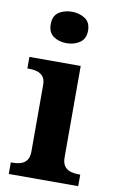

<svg xmlns="http://www.w3.org/2000/svg" viewBox="-87 -818 527 866"><g transform="rotate(10 176.0 -385.0)"><path d="M17 0V-53H29Q44 -53 60.5 -57.5Q77 -62 88.5 -75.9Q100 -89.8 100 -117.7V-422Q100 -448.9 88 -462Q76 -475 59.5 -479Q43 -483 29 -483H17V-536H252V-118Q252 -90 263.5 -76Q275 -62 292 -57.5Q309 -53 323 -53H335V0ZM171.1 -626Q135 -626 110.5 -643.5Q86 -661 86 -698Q86 -736 110.7 -753Q135.5 -770 171.5 -770Q206 -770 231.5 -753Q257 -736 257 -698Q257 -661 231.4 -643.5Q205.8 -626 171.1 -626Z"/></g></svg>

Font: Noto Serif Gujarati
Style: Regular
Weight: 400
Designer: Universal Thirst, Indian Type Foundry and the Monotype Design Team
Foundry: Monotype Imaging Inc.
Version: Version 2.102